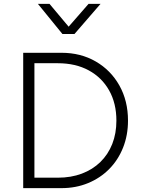

<svg xmlns="http://www.w3.org/2000/svg" viewBox="-20 -973 738 993"><path d="M100 0V-700H298Q397.5 -700 475.2 -655Q553 -610 597.5 -530.8Q642 -451.5 642 -349Q642 -273.5 616.5 -209.5Q591 -145.5 544.8 -98.8Q498.5 -52 435.5 -26Q372.5 0 298 0ZM158 -54H279Q347.5 -54 403.2 -75Q459 -96 499 -135Q539 -174 560.5 -228.2Q582 -282.5 582 -349Q582 -438.5 544.5 -505.2Q507 -572 439 -609Q371 -646 279 -646H158ZM303 -797 176 -953H236L335 -835L438 -953H500L365 -797Z"/></svg>

Font: Geologica Thin
Style: Regular
Weight: 100
Version: Version 1.010;gftools[0.9.28]